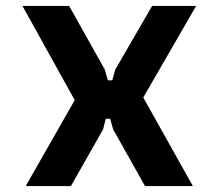

<svg xmlns="http://www.w3.org/2000/svg" viewBox="-20 -630 740 650"><path d="M67 0 233 -291 56 -610H214L335 -394L345 -358H360L370 -394L495 -610H644L465 -300L633 0H471L363 -192L353 -228H338L329 -192L220 0Z"/></svg>

Font: Martian Mono SemiBold
Style: Regular
Weight: 600
Monospace: yes
Designer: Roman Shamin
Foundry: Evil Martians
Version: Version 1.000; ttfautohint (v1.8.4.7-5d5b)